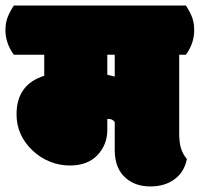

<svg xmlns="http://www.w3.org/2000/svg" viewBox="-50 -670 722 694"><path d="M-30.3 -560.1Q-30.3 -514.2 0 -472.2H109.9V-396Q9.8 -364.7 9.8 -256.8Q9.8 -180.2 68.8 -125Q95.7 -99.6 130.4 -85.7Q165 -71.8 202.6 -71.8Q267.1 -71.8 302.5 -109.6Q337.9 -147.5 337.9 -200.2V-240.2Q348.6 -240.2 353.8 -238Q358.9 -235.8 364.7 -229V-127Q364.7 -60.1 405.8 -25.4Q440.4 3.9 493.2 3.9Q545.9 3.9 581.1 -22.2Q616.2 -48.3 625.5 -95.2Q610.4 -113.3 604 -134.5Q597.7 -155.8 597.7 -188V-472.2H622.1Q651.9 -513.7 651.9 -560.1Q651.9 -585.9 645.3 -605Q638.7 -624 622.1 -649.9H0Q-15.6 -626 -22.9 -606.4Q-30.3 -586.9 -30.3 -560.1ZM364.7 -472.2V-393.1Q349.1 -397.5 337.9 -399.9V-472.2Z"/></svg>

Font: Friends & Family
Style: Regular
Weight: 400
Designer: Sarang Kulkarni, Maithili Shingre, Noopur Datye
Foundry: Ek Type
Version: Version 1.000;hotconv 1.0.117;makeotfexe 2.5.65602